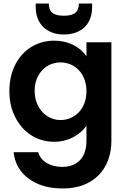

<svg xmlns="http://www.w3.org/2000/svg" viewBox="-20 -793 718 1086"><path d="M67 -129C111 -41 193 9 286 9C367 9 433 -30 469 -82V4C469 103 413 151 332 151C263 151 211 119 196 68H57C64 131 92 181 143 218C193 255 257 273 336 273C514 273 610 157 610 4V-554H469V-475C433 -527 369 -563 286 -563C239 -563 196 -551 158 -528C81 -481 33 -391 33 -279C33 -222 44 -172 67 -129ZM197 -366C224 -414 270 -440 322 -440C401 -440 469 -379 469 -277C469 -175 401 -114 322 -114C246 -114 176 -178 176 -279C176 -312 183 -341 197 -366ZM182 -753C182 -657 245 -598 341 -598C440 -598 501 -656 501 -752V-773H426C426 -728 404 -704 341 -704C278 -704 256 -728 256 -773H182Z"/></svg>

Font: Poppins SemiBold
Style: Regular
Weight: 600
Designer: Ninad Kale (Devanagari), Jonny Pinhorn (Latin)
Foundry: Indian Type Foundry
Version: 4.004